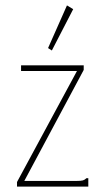

<svg xmlns="http://www.w3.org/2000/svg" viewBox="-20 -691 390 711"><path d="M43 -17 265 -428H58V-449H290V-432L70 -21H263Q280 -21 287 -23Q294 -25 300 -31H307V0H43ZM172 -504 158 -513 228 -671 251 -657Z"/></svg>

Font: Inconsolata ExtraCondensed ExtraLight
Style: Regular
Weight: 200
Width: 2
Monospace: yes
Designer: Raph Levien, Cyreal, Brenton Simpson
Foundry: Raph Levien, Cyreal, Google
Version: Version 3.001; ttfautohint (v1.8.2.53-6de2)